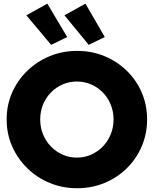

<svg xmlns="http://www.w3.org/2000/svg" viewBox="-20 -1000 823 1028"><path d="M392.6 7.8Q314.5 7.8 246.1 -20.5Q177.7 -48.8 126 -99.4Q74.2 -149.9 44.9 -216.8Q15.6 -283.7 15.6 -360.4Q15.6 -437.5 44.9 -504.2Q74.2 -570.8 126 -620.8Q177.7 -670.9 246.1 -699.2Q314.5 -727.5 392.6 -727.5Q471.7 -727.5 539.8 -699.2Q607.9 -670.9 659.2 -620.8Q710.4 -570.8 739 -504.2Q767.6 -437.5 767.6 -360.4Q767.6 -283.7 739 -216.8Q710.4 -149.9 659.2 -99.4Q607.9 -48.8 539.8 -20.5Q471.7 7.8 392.6 7.8ZM391.6 -156.2Q432.6 -156.2 468.3 -172.1Q503.9 -188 530.8 -215.8Q557.6 -243.7 572.8 -280.8Q587.9 -317.9 587.9 -360.4Q587.9 -403.3 572.8 -440.2Q557.6 -477.1 530.8 -504.6Q503.9 -532.2 468.3 -547.9Q432.6 -563.5 391.6 -563.5Q350.6 -563.5 314.9 -547.9Q279.3 -532.2 252.4 -504.6Q225.6 -477.1 210.4 -440.2Q195.3 -403.3 195.3 -360.4Q195.3 -317.9 210.4 -280.8Q225.6 -243.7 252.4 -215.8Q279.3 -188 314.9 -172.1Q350.6 -156.2 391.6 -156.2ZM253.9 -759.8 121.1 -918 233.4 -980.5 339.8 -801.8ZM455.1 -759.8 325.2 -918 437.5 -980.5 541 -801.8Z"/></svg>

Font: Reddit Sans Black
Style: Regular
Weight: 900
Version: Version 1.014